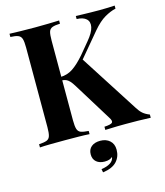

<svg xmlns="http://www.w3.org/2000/svg" viewBox="-135 -810 994 1155"><g transform="rotate(-15 362.0 -232.5)"><path d="M689 -708V-689Q657 -682 620.5 -661Q584 -640 544 -593L356 -369L414 -452L652 -81Q666 -58 682 -44Q698 -30 724 -20V0Q689 -2 646 -2.5Q603 -3 568 -3Q547 -3 517 -2.5Q487 -2 441 0V-20Q482 -22 490.5 -31.5Q499 -41 483 -65L338 -300Q324 -323 313 -334.5Q302 -346 291 -350.5Q280 -355 262 -356V-377Q306 -378 340.5 -401Q375 -424 416 -471L475 -542Q513 -587 519.5 -619.5Q526 -652 506.5 -670Q487 -688 447 -689V-708Q472 -707 494.5 -706.5Q517 -706 541.5 -705.5Q566 -705 595 -705Q624 -705 647.5 -706Q671 -707 689 -708ZM343 -708V-688Q311 -687 294.5 -680.5Q278 -674 273 -656.5Q268 -639 268 -602V-106Q268 -70 273.5 -52Q279 -34 295 -28Q311 -22 343 -20V0Q316 -2 275 -2.5Q234 -3 192 -3Q144 -3 101.5 -2.5Q59 -2 34 0V-20Q66 -22 82 -28Q98 -34 103.5 -52Q109 -70 109 -106V-602Q109 -639 103.5 -656.5Q98 -674 81.5 -680.5Q65 -687 34 -688V-708Q59 -707 101.5 -706Q144 -705 192 -705Q234 -705 275 -706Q316 -707 343 -708ZM394 55Q430 55 453 75.5Q476 96 476 132Q476 176 448.5 205.5Q421 235 362 243L358 222Q393 217 414 203.5Q435 190 438 167Q431 174 419 178.5Q407 183 389 183Q357 183 337.5 166.5Q318 150 318 120Q318 89 338.5 72Q359 55 394 55Z"/></g></svg>

Font: Playfair Display
Style: Bold
Weight: 700
Designer: Claus Eggers Sørensen
Foundry: Claus Eggers Sørensen
Version: Version 1.203